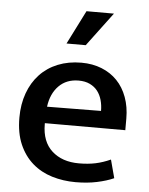

<svg xmlns="http://www.w3.org/2000/svg" viewBox="-51 -735 612 787"><g transform="rotate(5 254.5 -341.0)"><path d="M474 -220H143V-216Q143 -144 185 -106Q227 -68 296 -68Q334 -68 364.5 -74.5Q395 -81 426 -95L446 -20Q417 -7 377 1.5Q337 10 289 10Q238 10 192 -4Q146 -18 111.5 -48Q77 -78 57 -124Q37 -170 37 -234Q37 -289 53.5 -334.5Q70 -380 100.5 -412.5Q131 -445 174.5 -462.5Q218 -480 271 -480Q317 -480 354.5 -465Q392 -450 418.5 -422.5Q445 -395 459.5 -355.5Q474 -316 474 -268ZM368 -290Q368 -314 362 -335Q356 -356 344 -371.5Q332 -387 312.5 -396.5Q293 -406 266 -406Q216 -406 184.5 -374Q153 -342 146 -288ZM282 -553H203L273 -692H386Z"/></g></svg>

Font: Mukta Mahee Medium
Style: Regular
Weight: 500
Designer: Shuchita Grover, Noopur Datye, Girish Dalvi, Yashodeep Gholap
Foundry: Ek Type
Version: Version 2.538;PS 1.000;hotconv 16.6.51;makeotf.lib2.5.65220;